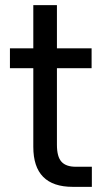

<svg xmlns="http://www.w3.org/2000/svg" viewBox="-20 -726 406 746"><path d="M18.6 -460.9V-538.1H109.4V-706.1H201.2V-538.1H335.9V-460.9H201.2V-163.1Q201.2 -117.2 218.8 -97.7Q236.3 -78.1 274.4 -78.1H336.9V0H262.7Q109.4 0 109.4 -155.3V-460.9Z"/></svg>

Font: Gothic A1 Medium
Style: Regular
Weight: 500
Designer: HanYang I&C Co.,Ltd.
Foundry: HanYang I&C Co.,Ltd.
Version: Version 2.50